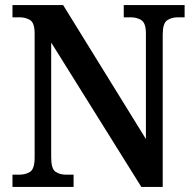

<svg xmlns="http://www.w3.org/2000/svg" viewBox="-20 -734 764 754"><path d="M29 0V-48H55Q81 -48 98.5 -59.5Q116 -71 116 -116V-602Q116 -644 98.5 -655Q81 -666 57 -666H29V-714H228L553 -188V-602Q553 -643 535.5 -654.5Q518 -666 494 -666H466V-714H705V-666H678Q653 -666 636 -654Q619 -642 619 -598V0H535L181 -567V-116Q181 -71 198 -59.5Q215 -48 240 -48H269V0Z"/></svg>

Font: Noto Serif Bengali SemiCondensed SemiBold
Style: Regular
Weight: 600
Width: 4
Designer: Juan Bruce, Universal Thirst, Indian Type Foundry and the Monotype Design Team.
Foundry: Monotype Imaging Inc.
Version: Version 2.003; ttfautohint (v1.8.4.7-5d5b)